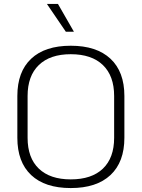

<svg xmlns="http://www.w3.org/2000/svg" viewBox="-20 -943 718 974"><path d="M68 -244V-456Q68 -579 138 -645Q208 -711 339 -711Q470 -711 540.5 -645Q611 -579 611 -456V-244Q611 -121 540.5 -55Q470 11 339 11Q208 11 138 -55Q68 -121 68 -244ZM559 -244V-456Q559 -558 502 -613Q445 -668 339 -668Q234 -668 177 -613Q120 -558 120 -456V-244Q120 -142 177 -87.5Q234 -33 339 -33Q445 -33 502 -87.5Q559 -142 559 -244ZM218 -923H274L355 -782H314Z"/></svg>

Font: KoHo Light
Style: Regular
Weight: 300
Version: Version 1.000; ttfautohint (v1.6)